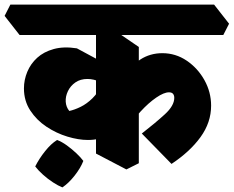

<svg xmlns="http://www.w3.org/2000/svg" viewBox="-85 -690 1015 834"><path d="M186 124Q168 117 145 102Q122 87 101.5 68.5Q81 50 68 33Q85 -1 111 -33.5Q137 -66 163 -82Q184 -74 206 -58Q228 -42 247 -24Q266 -6 277 9Q265 40 239 73Q213 106 186 124ZM660 22 531 -110Q590 -156 631 -193.5Q672 -231 672 -265Q672 -276 666.5 -282.5Q661 -289 649 -289Q627 -289 593.5 -266Q560 -243 526 -206Q492 -169 466 -128L388 -267Q415 -317 448.5 -360.5Q482 -404 524.5 -431.5Q567 -459 620 -459Q678 -459 726 -426.5Q774 -394 803 -342Q832 -290 832 -231Q832 -158 786 -94.5Q740 -31 660 22ZM297 -82Q256 -82 208 -96.5Q160 -111 117 -139.5Q74 -168 46.5 -210Q19 -252 19 -306Q19 -343 33.5 -378Q48 -413 76.5 -439Q105 -465 148.5 -477Q192 -489 249 -480L444 -375L420 -294Q383 -320 352.5 -333.5Q322 -347 295 -347Q264 -347 242.5 -332Q221 -317 210 -294Q199 -271 200.5 -248Q202 -225 216 -208Q239 -213 265.5 -226Q292 -239 316.5 -263Q341 -287 357 -322L445 -154Q414 -122 380.5 -102Q347 -82 297 -82ZM464 46 332 -23V-599L398 -568L518 -486V19ZM0 -538 -65 -621 -40 -670H845L910 -587L885 -538Z"/></svg>

Font: Eczar ExtraBold
Style: Regular
Weight: 800
Designer: Vaibhav Singh
Foundry: Rosetta Type Foundry
Version: Version 2.000